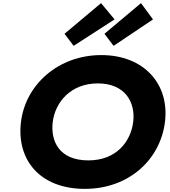

<svg xmlns="http://www.w3.org/2000/svg" viewBox="-20 -1192 1087 1227"><path d="M392.3 -976 450.6 -899 712.1 -1068 625.7 -1172ZM647.6 -976 705.9 -899 957.8 -1068 881 -1172ZM114.1 -413C84.5 -172 233.5 15 522.3 15C803.8 15 1004.7 -172 1034.3 -413C1063.9 -654 900.8 -840 627.2 -840C355.5 -840 143.7 -654 114.1 -413ZM317.1 -413C332.2 -536 429.6 -659 605 -659C781.7 -659 846.4 -536 831.3 -413C816.2 -290 726.1 -167 544.6 -167C358.3 -167 302 -290 317.1 -413Z"/></svg>

Font: Hussar
Style: BdSuprExtOblOne
Weight: 700
Foundry: Cannot Into Space Fonts
Version: Version 2.00